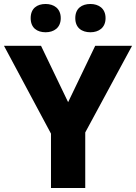

<svg xmlns="http://www.w3.org/2000/svg" viewBox="-20 -944 683 964"><path d="M134 -853C134 -804 166 -782 209 -782C250 -782 285 -804 285 -853C285 -902 250 -924 209 -924C166 -924 134 -902 134 -853ZM358 -853C358 -804 391 -782 434 -782C475 -782 510 -804 510 -853C510 -902 475 -924 434 -924C391 -924 358 -902 358 -853ZM322 -431 186 -714H0L236 -273V0H408V-279L643 -714H458Z"/></svg>

Font: Noto Sans Lao ExtraBold
Style: Regular
Weight: 800
Designer: Monotype Design Team
Foundry: Monotype Imaging Inc.
Version: Version 2.003